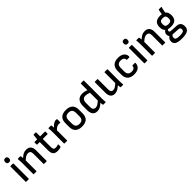

<svg xmlns="http://www.w3.org/2000/svg" viewBox="389 -2360 4223 4223"><g transform="rotate(-45 2500.0 -249.0)"><path d="M82 0Q72 0 72 -11V-479Q72 -489 82 -489H156Q167 -489 167 -479V-11Q167 0 156 0ZM119 -568Q88 -568 74 -584Q60 -600 60 -626V-637Q60 -663 74 -679Q88 -695 119 -695Q150 -695 164 -679Q178 -663 178 -637V-626Q178 -600 164 -584Q150 -568 119 -568Z M320 0Q310 0 310 -11V-366Q310 -393 307.5 -425Q305 -457 303 -476Q301 -489 313 -489H381Q390 -489 393 -479Q395 -470 397 -452.5Q399 -435 401 -417Q445 -460 486 -480.5Q527 -501 576 -501Q648 -501 685.5 -459.5Q723 -418 723 -335V-11Q723 0 713 0H639Q628 0 628 -11V-326Q628 -418 550 -418Q516 -418 482.5 -399.5Q449 -381 405 -339V-11Q405 0 394 0Z M1054 12Q974 12 941.5 -27.5Q909 -67 909 -149V-408H833Q822 -408 822 -419V-479Q822 -489 833 -489H911L923 -609Q925 -620 935 -620H993Q1003 -620 1003 -609L1004 -489H1149Q1160 -489 1160 -479V-419Q1160 -408 1149 -408H1004V-153Q1004 -107 1020 -88.5Q1036 -70 1074 -70Q1094 -70 1113.5 -74.5Q1133 -79 1148 -86Q1161 -91 1161 -78V-17Q1161 -8 1152 -5Q1134 3 1109.5 7.5Q1085 12 1054 12Z M1274 0Q1264 0 1264 -11V-369Q1264 -397 1262 -424Q1260 -451 1257 -478Q1255 -489 1267 -489H1335Q1345 -489 1347 -480Q1350 -464 1352 -445Q1354 -426 1355 -409Q1386 -449 1426.5 -475Q1467 -501 1500 -501Q1518 -501 1527 -498Q1535 -496 1536 -487Q1537 -465 1537 -441.5Q1537 -418 1534 -397Q1532 -385 1520 -388Q1506 -392 1485 -392Q1452 -392 1419 -373Q1386 -354 1359 -321V-11Q1359 0 1348 0Z M1811 12Q1708 12 1654.5 -37.5Q1601 -87 1601 -188V-301Q1601 -402 1654.5 -451.5Q1708 -501 1811 -501Q1913 -501 1967.5 -451.5Q2022 -402 2022 -301V-188Q2022 -87 1968.5 -37.5Q1915 12 1811 12ZM1811 -71Q1872 -71 1899.5 -102Q1927 -133 1927 -197V-293Q1927 -356 1899.5 -387Q1872 -418 1811 -418Q1750 -418 1723 -387Q1696 -356 1696 -293V-197Q1696 -133 1723 -102Q1750 -71 1811 -71Z M2285 12Q2215 12 2178 -34Q2141 -80 2141 -171V-300Q2141 -396 2188.5 -448.5Q2236 -501 2321 -501Q2355 -501 2393 -492.5Q2431 -484 2457 -471V-672Q2457 -683 2467 -683H2541Q2552 -683 2552 -672V-115Q2552 -93 2553.5 -61.5Q2555 -30 2558 -14Q2561 0 2548 0H2482Q2472 0 2470 -11Q2468 -24 2465.5 -42Q2463 -60 2463 -76Q2418 -32 2376.5 -10Q2335 12 2285 12ZM2236 -172Q2236 -71 2314 -71Q2347 -71 2379 -89Q2411 -107 2457 -150V-393Q2428 -405 2396.5 -412Q2365 -419 2341 -419Q2236 -419 2236 -290Z M2828 12Q2764 12 2730 -30.5Q2696 -73 2696 -154V-479Q2696 -489 2706 -489H2780Q2791 -489 2791 -479V-163Q2791 -71 2859 -71Q2891 -71 2923.5 -89.5Q2956 -108 3001 -151V-479Q3001 -489 3011 -489H3085Q3096 -489 3096 -479V-123Q3096 -95 3097 -66.5Q3098 -38 3102 -11Q3104 0 3091 0H3028Q3017 0 3015 -10Q3013 -26 3011 -42.5Q3009 -59 3007 -76Q2963 -34 2919 -11Q2875 12 2828 12Z M3434 12Q3332 12 3279 -38.5Q3226 -89 3226 -184V-305Q3226 -400 3280 -450.5Q3334 -501 3436 -501Q3527 -501 3579 -459.5Q3631 -418 3630 -353Q3630 -331 3619 -331H3546Q3536 -331 3536 -346Q3536 -380 3509 -399Q3482 -418 3436 -418Q3378 -418 3349.5 -388.5Q3321 -359 3321 -296V-193Q3321 -71 3435 -71Q3482 -71 3508.5 -91Q3535 -111 3535 -142Q3535 -158 3545 -158H3618Q3629 -158 3629 -148Q3629 -75 3579 -31.5Q3529 12 3434 12Z M3769 0Q3759 0 3759 -11V-479Q3759 -489 3769 -489H3843Q3854 -489 3854 -479V-11Q3854 0 3843 0ZM3806 -568Q3775 -568 3761 -584Q3747 -600 3747 -626V-637Q3747 -663 3761 -679Q3775 -695 3806 -695Q3837 -695 3851 -679Q3865 -663 3865 -637V-626Q3865 -600 3851 -584Q3837 -568 3806 -568Z M4007 0Q3997 0 3997 -11V-366Q3997 -393 3994.5 -425Q3992 -457 3990 -476Q3988 -489 4000 -489H4068Q4077 -489 4080 -479Q4082 -470 4084 -452.5Q4086 -435 4088 -417Q4132 -460 4173 -480.5Q4214 -501 4263 -501Q4335 -501 4372.5 -459.5Q4410 -418 4410 -335V-11Q4410 0 4400 0H4326Q4315 0 4315 -11V-326Q4315 -418 4237 -418Q4203 -418 4169.5 -399.5Q4136 -381 4092 -339V-11Q4092 0 4081 0Z M4745 -158Q4695 -158 4659 -170Q4636 -154 4636 -129Q4636 -112 4647 -105Q4658 -98 4682 -96L4847 -86Q4969 -78 4969 52Q4969 129 4913.5 163Q4858 197 4737 197Q4618 197 4566 166Q4514 135 4514 71Q4514 -1 4576 -40Q4564 -51 4557.5 -68Q4551 -85 4551 -108Q4551 -136 4563 -157Q4575 -178 4604 -200Q4558 -242 4558 -330Q4558 -417 4604 -459Q4650 -501 4748 -501Q4775 -501 4798 -498Q4802 -534 4806.5 -561Q4811 -588 4815 -607Q4818 -619 4827 -619H4895Q4908 -619 4904 -608Q4895 -580 4888 -549Q4881 -518 4874 -469Q4932 -427 4932 -329Q4932 -242 4886.5 -200Q4841 -158 4745 -158ZM4745 -238Q4798 -238 4818.5 -258.5Q4839 -279 4839 -329Q4839 -380 4818 -401Q4797 -422 4745 -422Q4693 -422 4672.5 -401Q4652 -380 4652 -329Q4652 -279 4672.5 -258.5Q4693 -238 4745 -238ZM4612 52Q4612 90 4640.5 104.5Q4669 119 4741 119Q4817 119 4846 104Q4875 89 4875 49Q4875 22 4862 9Q4849 -4 4819 -5L4650 -15Q4630 -4 4621 13.5Q4612 31 4612 52Z"/></g></svg>

Font: Sofia Sans Medium
Style: Regular
Weight: 500
Designer: Botio Nikoltchev, Ani Petrova
Foundry: lettersoup
Version: Version 4.101; ttfautohint (v1.8.4.7-5d5b)